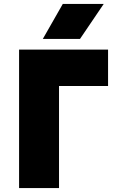

<svg xmlns="http://www.w3.org/2000/svg" viewBox="-20 -951 580 971"><path d="M76.5 0V-700H526.5V-516H278.5V0ZM196.5 -754 297.5 -931H504.5L384.5 -754Z"/></svg>

Font: Geologica Roman Black
Style: Regular
Weight: 900
Designer: Sindre Bremnes, Frode Helland
Foundry: Monokrom Skriftforlag AS
Version: Version 1.010;gftools[0.9.28]